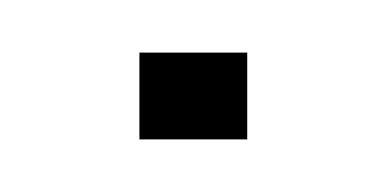

<svg xmlns="http://www.w3.org/2000/svg" viewBox="-20 -53 147 73"><path d="M33 0V-33H74V0Z"/></svg>

Font: Foldit ExtraLight
Style: Regular
Weight: 250
Version: Version 1.003